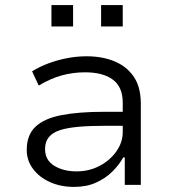

<svg xmlns="http://www.w3.org/2000/svg" viewBox="-20 -726 676 754"><path d="M271 8Q218 8 176 -11Q134 -30 109.5 -63Q85 -96 85 -137Q85 -196 119.5 -228.5Q154 -261 222 -274Q290 -287 389 -287H476V-232H392Q332 -232 287.5 -228Q243 -224 214.5 -214.5Q186 -205 171.5 -187Q157 -169 157 -141Q157 -97 193 -75Q229 -53 281 -53Q330 -53 371 -74.5Q412 -96 437 -131.5Q462 -167 462 -207V-323Q462 -384 423.5 -413Q385 -442 314 -442Q267 -442 223 -430Q179 -418 132 -390L106 -446Q137 -465 172.5 -478Q208 -491 245.5 -498Q283 -505 320 -505Q382 -505 430 -485Q478 -465 505.5 -424.5Q533 -384 533 -319V0H470V-108H464Q449 -80 422 -53Q395 -26 357.5 -9Q320 8 271 8ZM377 -622V-706H462V-622ZM182 -622V-706H267V-622Z"/></svg>

Font: Nunito Sans 6pt Light
Style: Regular
Weight: 300
Version: Version 3.101;gftools[0.9.27]